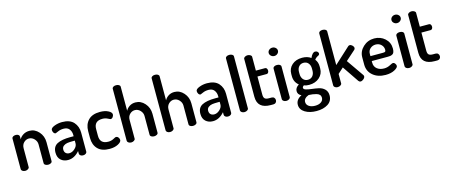

<svg xmlns="http://www.w3.org/2000/svg" viewBox="-56 -1490 5727 2450"><g transform="rotate(-15 2807.5 -265.5)"><path d="M160 -283V-35Q160 -22 144 -11Q128 0 107 0Q85 0 70 -11Q55 -22 55 -35V-440Q55 -455 69.5 -464.5Q84 -474 107 -474Q127 -474 140.5 -464.5Q154 -455 154 -440V-404Q170 -436 205.5 -458Q241 -480 288 -480Q359 -480 410.5 -422Q462 -364 462 -283V-35Q462 -19 446.5 -9.5Q431 0 409 0Q389 0 373 -9.5Q357 -19 357 -35V-283Q357 -323 327 -355Q297 -387 256 -387Q218 -387 189 -358.5Q160 -330 160 -283Z M719 -480Q822 -480 871.5 -424.5Q921 -369 921 -286V-35Q921 -21 906.5 -10.5Q892 0 870 0Q850 0 836 -10.5Q822 -21 822 -35V-70Q755 8 671 8Q613 8 575.5 -26Q538 -60 538 -124Q538 -204 598 -235.5Q658 -267 772 -267H816V-285Q816 -329 791.5 -361Q767 -393 717 -393Q674 -393 641.5 -378Q609 -363 606 -363Q589 -363 578.5 -379.5Q568 -396 568 -416Q568 -442 616.5 -461Q665 -480 719 -480ZM816 -172V-209H791Q746 -209 717.5 -205Q689 -201 666.5 -184Q644 -167 644 -137Q644 -105 662 -88.5Q680 -72 709 -72Q747 -72 781.5 -104Q816 -136 816 -172Z M1220 8Q1116 8 1064 -46.5Q1012 -101 1012 -191V-281Q1012 -370 1064 -425Q1116 -480 1219 -480Q1284 -480 1328 -457.5Q1372 -435 1372 -407Q1372 -390 1359.5 -373Q1347 -356 1330 -356Q1325 -356 1294.5 -371.5Q1264 -387 1227 -387Q1117 -387 1117 -281V-191Q1117 -85 1228 -85Q1266 -85 1296.5 -101.5Q1327 -118 1333 -118Q1353 -118 1365.5 -102Q1378 -86 1378 -68Q1378 -40 1332 -16Q1286 8 1220 8Z M1560 -283V-35Q1560 -22 1544 -11Q1528 0 1507 0Q1485 0 1470 -11Q1455 -22 1455 -35V-722Q1455 -737 1469.5 -746.5Q1484 -756 1507 -756Q1529 -756 1544.5 -746.5Q1560 -737 1560 -722V-404Q1576 -436 1609.5 -458Q1643 -480 1688 -480Q1759 -480 1810.5 -422Q1862 -364 1862 -283V-35Q1862 -19 1846 -9.5Q1830 0 1809 0Q1789 0 1773 -9.5Q1757 -19 1757 -35V-283Q1757 -323 1727 -355Q1697 -387 1656 -387Q1618 -387 1589 -358.5Q1560 -330 1560 -283Z M2074 -283V-35Q2074 -22 2058 -11Q2042 0 2021 0Q1999 0 1984 -11Q1969 -22 1969 -35V-722Q1969 -737 1983.5 -746.5Q1998 -756 2021 -756Q2043 -756 2058.5 -746.5Q2074 -737 2074 -722V-404Q2090 -436 2123.5 -458Q2157 -480 2202 -480Q2273 -480 2324.5 -422Q2376 -364 2376 -283V-35Q2376 -19 2360 -9.5Q2344 0 2323 0Q2303 0 2287 -9.5Q2271 -19 2271 -35V-283Q2271 -323 2241 -355Q2211 -387 2170 -387Q2132 -387 2103 -358.5Q2074 -330 2074 -283Z M2633 -480Q2736 -480 2785.5 -424.5Q2835 -369 2835 -286V-35Q2835 -21 2820.5 -10.5Q2806 0 2784 0Q2764 0 2750 -10.5Q2736 -21 2736 -35V-70Q2669 8 2585 8Q2527 8 2489.5 -26Q2452 -60 2452 -124Q2452 -204 2512 -235.5Q2572 -267 2686 -267H2730V-285Q2730 -329 2705.5 -361Q2681 -393 2631 -393Q2588 -393 2555.5 -378Q2523 -363 2520 -363Q2503 -363 2492.5 -379.5Q2482 -396 2482 -416Q2482 -442 2530.5 -461Q2579 -480 2633 -480ZM2730 -172V-209H2705Q2660 -209 2631.5 -205Q2603 -201 2580.5 -184Q2558 -167 2558 -137Q2558 -105 2576 -88.5Q2594 -72 2623 -72Q2661 -72 2695.5 -104Q2730 -136 2730 -172Z M3003 -756Q3025 -756 3040.5 -746.5Q3056 -737 3056 -722V-35Q3056 -22 3040 -11Q3024 0 3003 0Q2981 0 2966 -11Q2951 -22 2951 -35V-722Q2951 -737 2965.5 -746.5Q2980 -756 3003 -756Z M3279 -396V-156Q3279 -120 3294.5 -105Q3310 -90 3349 -90H3384Q3405 -90 3417 -77Q3429 -64 3429 -45Q3429 -26 3417 -13Q3405 0 3384 0H3349Q3174 0 3174 -156V-657Q3174 -671 3190 -681Q3206 -691 3226 -691Q3246 -691 3262.5 -681Q3279 -671 3279 -657V-474H3401Q3414 -474 3422 -462.5Q3430 -451 3430 -435Q3430 -419 3422 -407.5Q3414 -396 3401 -396Z M3609 -440V-35Q3609 -22 3593.5 -11Q3578 0 3556 0Q3534 0 3519 -11Q3504 -22 3504 -35V-440Q3504 -455 3518.5 -464.5Q3533 -474 3556 -474Q3579 -474 3594 -464.5Q3609 -455 3609 -440ZM3617 -648Q3617 -626 3599 -609.5Q3581 -593 3556 -593Q3531 -593 3513 -609.5Q3495 -626 3495 -648Q3495 -671 3513 -687Q3531 -703 3556 -703Q3581 -703 3599 -687Q3617 -671 3617 -648Z M3890 -122Q3851 -122 3821 -134Q3802 -121 3802 -106Q3802 -86 3833.5 -77Q3865 -68 3909.5 -63Q3954 -58 3998.5 -48.5Q4043 -39 4074.5 -8Q4106 23 4106 74Q4106 149 4046.5 187Q3987 225 3896 225Q3805 225 3744 187.5Q3683 150 3683 87Q3683 17 3760 -20Q3713 -40 3713 -86Q3713 -130 3763 -162Q3704 -208 3704 -288V-316Q3704 -388 3755.5 -434Q3807 -480 3890 -480Q3960 -480 4006 -446Q4035 -513 4071 -513Q4090 -513 4102 -501.5Q4114 -490 4114 -477Q4114 -461 4097 -452Q4065 -438 4047 -412Q4079 -372 4079 -316V-288Q4079 -216 4026 -169Q3973 -122 3890 -122ZM3977 -288V-316Q3977 -358 3954 -385.5Q3931 -413 3891 -413Q3852 -413 3829 -385.5Q3806 -358 3806 -316V-289Q3806 -245 3829 -217Q3852 -189 3892 -189Q3931 -189 3954 -216.5Q3977 -244 3977 -288ZM4004 77Q4004 54 3990 38.5Q3976 23 3948.5 15.5Q3921 8 3901.5 5.5Q3882 3 3849 1Q3782 26 3782 76Q3782 112 3813.5 133.5Q3845 155 3895 155Q3944 155 3974 134Q4004 113 4004 77Z M4561 -406 4432 -291 4589 -65Q4595 -56 4595 -47Q4595 -29 4575 -11.5Q4555 6 4536 6Q4519 6 4508 -9L4361 -226L4288 -160V-35Q4288 -22 4272 -11Q4256 0 4234 0Q4212 0 4197.5 -11Q4183 -22 4183 -35V-722Q4183 -737 4197 -746.5Q4211 -756 4234 -756Q4257 -756 4272.5 -746.5Q4288 -737 4288 -722V-277L4497 -469Q4506 -478 4519 -478Q4536 -478 4553 -462Q4570 -446 4570 -428Q4570 -415 4561 -406Z M4842 -480Q4924 -480 4982.5 -427.5Q5041 -375 5041 -295Q5041 -265 5034 -246.5Q5027 -228 5012 -220.5Q4997 -213 4984 -211Q4971 -209 4950 -209H4739V-186Q4739 -136 4775 -106.5Q4811 -77 4869 -77Q4910 -77 4946.5 -96Q4983 -115 4991 -115Q5008 -115 5020 -99Q5032 -83 5032 -68Q5032 -43 4984 -17.5Q4936 8 4866 8Q4764 8 4699 -47Q4634 -102 4634 -191V-286Q4634 -365 4695 -422.5Q4756 -480 4842 -480ZM4739 -274H4905Q4927 -274 4934.5 -280Q4942 -286 4942 -304Q4942 -344 4913 -372Q4884 -400 4841 -400Q4799 -400 4769 -373.5Q4739 -347 4739 -306Z M5231 -440V-35Q5231 -22 5215.5 -11Q5200 0 5178 0Q5156 0 5141 -11Q5126 -22 5126 -35V-440Q5126 -455 5140.5 -464.5Q5155 -474 5178 -474Q5201 -474 5216 -464.5Q5231 -455 5231 -440ZM5239 -648Q5239 -626 5221 -609.5Q5203 -593 5178 -593Q5153 -593 5135 -609.5Q5117 -626 5117 -648Q5117 -671 5135 -687Q5153 -703 5178 -703Q5203 -703 5221 -687Q5239 -671 5239 -648Z M5445 -396V-156Q5445 -120 5460.5 -105Q5476 -90 5515 -90H5550Q5571 -90 5583 -77Q5595 -64 5595 -45Q5595 -26 5583 -13Q5571 0 5550 0H5515Q5340 0 5340 -156V-657Q5340 -671 5356 -681Q5372 -691 5392 -691Q5412 -691 5428.5 -681Q5445 -671 5445 -657V-474H5567Q5580 -474 5588 -462.5Q5596 -451 5596 -435Q5596 -419 5588 -407.5Q5580 -396 5567 -396Z"/></g></svg>

Font: Dosis
Style: SemiBold
Weight: 600
Designer: Edgar Tolentino, Pablo Impallari, Igino Marini
Foundry: Edgar Tolentino, Pablo Impallari, Igino Marini
Version: Version 1.007